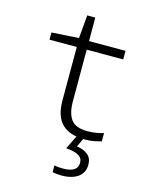

<svg xmlns="http://www.w3.org/2000/svg" viewBox="-132 -756 864 1082"><g transform="rotate(15 300.0 -214.5)"><path d="M407 10Q319 10 274 -33.5Q229 -77 229 -172V-482H70V-524L228 -534L240 -669H287V-532H500V-482H287V-182Q287 -111 313.5 -75Q340 -39 410 -39Q435 -39 459.5 -43Q484 -47 503 -53V-5Q483 1 459.5 5.5Q436 10 407 10ZM331 240Q300 240 280 234V195Q291 198 305 199Q319 200 331 200Q416 200 416 144Q416 116 392 102Q368 88 319 85L362 -3H404L375 59Q414 64 439 84Q464 104 464 143Q464 188 429.5 214Q395 240 331 240Z"/></g></svg>

Font: Noto Sans Mono Light
Style: Regular
Weight: 300
Designer: Monotype Design Team
Foundry: Monotype Imaging Inc.
Version: Version 2.014; ttfautohint (v1.8.4.7-5d5b)